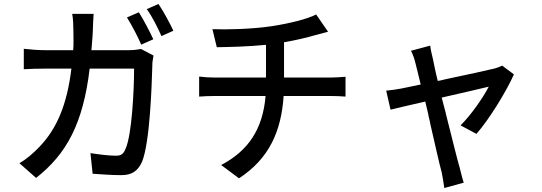

<svg xmlns="http://www.w3.org/2000/svg" viewBox="-20 -852 2731 968"><path d="M854 -697C837 -734 804 -795 779 -832L720 -806C747 -769 775 -713 794 -670L854 -697ZM753 -654C735 -693 703 -754 680 -790L620 -764C644 -726 675 -667 692 -627L753 -654ZM432 -506H656C656 -398 645 -172 613 -102C603 -77 592 -67 565 -67C528 -67 482 -73 436 -80L447 24C492 27 543 31 592 31C645 31 675 10 696 -36C736 -134 745 -420 748 -521C747 -534 751 -555 754 -572L691 -605C673 -602 654 -599 630 -599H441C443 -630 447 -664 448 -698C449 -722 450 -758 452 -782H344C349 -758 350 -718 350 -696C350 -662 352 -629 349 -599H209C174 -599 134 -602 100 -606V-503C132 -505 172 -506 204 -506H340C318 -325 267 -204 180 -113C148 -79 111 -48 78 -29L162 45C316 -76 399 -229 432 -506Z M1410 -368H1647C1670 -368 1700 -367 1722 -365V-465C1702 -463 1664 -461 1645 -461H1412V-639C1472 -649 1529 -663 1574 -676C1588 -680 1610 -685 1634 -692L1574 -779C1530 -756 1436 -733 1350 -720C1251 -705 1119 -702 1051 -705L1073 -614C1139 -615 1232 -617 1321 -626V-461H1065C1037 -461 1005 -463 984 -466V-365C1006 -367 1038 -368 1066 -368H1319C1305 -203 1234 -93 1095 -20L1185 47C1338 -53 1398 -191 1410 -368Z M2318 69C2311 50 2303 13 2298 -5C2287 -40 2262 -145 2234 -254L2231 -266L2228 -278C2228 -280 2227 -282 2227 -284L2222 -302C2217 -321 2212 -341 2207 -360C2323 -386 2423 -410 2444 -415C2416 -360 2354 -271 2302 -220L2382 -177C2445 -248 2533 -391 2571 -477L2512 -521C2502 -516 2488 -511 2475 -507C2446 -500 2335 -475 2224 -452L2212 -449C2204 -447 2195 -445 2187 -444C2175 -491 2168 -530 2163 -553C2157 -578 2151 -602 2149 -622L2052 -596C2061 -579 2069 -557 2075 -532C2081 -511 2089 -473 2101 -426C2051 -416 2017 -408 2005 -406C1976 -401 1953 -397 1927 -395L1949 -299C1974 -305 2043 -322 2124 -340C2129 -320 2134 -298 2139 -277L2141 -265C2143 -257 2145 -249 2147 -241L2149 -229C2174 -122 2196 -20 2207 17C2212 43 2217 72 2220 96L2318 69Z"/></svg>

Font: Glow Sans SC Condensed Medium
Style: Regular
Weight: 600
Width: 3
Designer: Ryoko NISHIZUKA (kana, bopomofo & ideographs); Paul D. Hunt (Latin, Greek & Cyrillic); Sandoll Communications, Soo-young
Version: Version 0.93